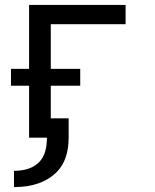

<svg xmlns="http://www.w3.org/2000/svg" viewBox="-20 -557 626 777"><path d="M97.7 0V-210H24.4V-278.3H97.7V-537.1H488.3V-459H185.5V-278.3H304.7V-210H185.5V-78.1H257.8V0Q257.8 90.3 210 138.7Q148.9 200.2 36.6 200.2V134.3Q106 134.3 140.6 96.7Q169.9 64.9 169.9 0Z"/></svg>

Font: Consola Mono
Style: Book
Weight: 400
Monospace: yes
Version: Version 2.001